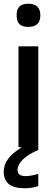

<svg xmlns="http://www.w3.org/2000/svg" viewBox="-31 -788 293 1028"><path d="M68 -540H174V15Q116 40 89.5 68Q63 96 63 122Q63 155 106 155Q120 155 138.5 151.5Q157 148 174 143V208Q141 220 101 220Q-11 220 -11 132Q-11 95 12 63.5Q35 32 86 0H68ZM121 -644Q88 -644 73 -659Q58 -674 58 -706Q58 -738 73 -753Q88 -768 121 -768Q185 -768 185 -706Q185 -644 121 -644Z"/></svg>

Font: Encode Sans Narrow
Style: Medium
Weight: 500
Designer: Pablo Impallari, Andres Torresi
Foundry: Pablo Impallari, Andres Torresi
Version: Version 1.000; ttfautohint (v1.00) -l 8 -r 50 -G 200 -x 14 -